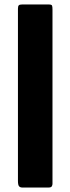

<svg xmlns="http://www.w3.org/2000/svg" viewBox="-20 -726 314 856"><path d="M198 -706Q210 -706 212 -701Q214 -696 214 -684V94Q214 99 211 104.5Q208 110 197 110H79Q70 110 65 104.5Q60 99 60 80V-687Q60 -698 63.5 -702Q67 -706 78 -706Z"/></svg>

Font: Glory Thin ExtraBold
Style: Regular
Weight: 800
Version: Version 1.011